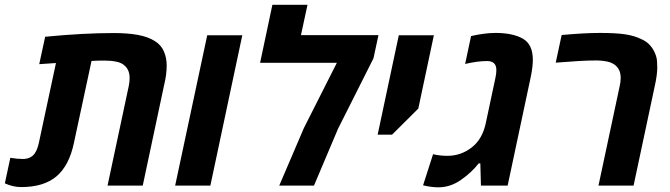

<svg xmlns="http://www.w3.org/2000/svg" viewBox="-58 -780 2817 807"><path d="M31.2 6.3Q13.2 6.3 -3.4 2.4Q-20 -1.5 -37.6 -9.3L-14.6 -116.7Q15.1 -111.8 37.6 -111.8Q70.8 -111.8 87.4 -134.3Q99.1 -150.4 105.5 -180.2L177.2 -515.1Q159.7 -514.2 142.1 -512.7Q124.5 -511.2 106.9 -510.3L131.8 -625.5Q291.5 -641.1 420.9 -641.1Q478 -641.1 521.2 -633.3Q564.5 -625.5 592.8 -607.4Q619.6 -590.8 631.1 -563.5Q642.6 -536.1 642.6 -505.4Q642.6 -466.3 632.3 -424.8L542 0H394L483.4 -419.4Q486.8 -436 486.8 -452.1Q486.8 -484.4 467.8 -502.4Q455.1 -515.6 432.1 -520.5Q409.2 -525.4 382.8 -525.4Q368.2 -525.4 353.8 -525.1Q339.4 -524.9 326.7 -523.9L252.9 -180.2Q232.9 -84 179.4 -38.8Q126 6.3 31.2 6.3Z M678.2 0 813 -631.8H960.4L826.2 0Z M1115.7 0 1219.2 -241.7 1357.9 -516.1H1035.2L1086.9 -759.8H1234.4L1207 -632.3H1532.7L1511.7 -534.7L1362.8 -238.8L1261.7 0Z M1529.3 -213.9 1618.2 -631.8H1765.6L1700.2 -323.7L1589.8 -213.9Z M1784.7 7.3Q1755.9 7.3 1720.2 -1L1762.2 -131.8Q1791.5 -125 1822.3 -125Q1879.4 -125 1924.6 -160.2Q1969.7 -195.3 1983.9 -262.7L2023.9 -450.7Q2028.3 -469.7 2028.3 -485.4Q2028.3 -523.4 1989.3 -523.4Q1949.2 -523.4 1897 -511.2L1921.9 -628.4Q1979.5 -641.6 2024.9 -641.6Q2096.2 -641.6 2138.9 -617.9Q2181.6 -594.2 2181.6 -528.3Q2181.6 -499.5 2172.9 -457L2075.7 0H1963.4L1960.9 -93.3H1954.1Q1924.3 -55.2 1879.6 -23.9Q1835 7.3 1784.7 7.3Z M2457.5 0 2546.9 -419.4Q2550.8 -436.5 2550.8 -452.6Q2550.8 -485.4 2530.8 -503.4Q2522 -512.2 2504.4 -518.6Q2493.7 -522 2478.5 -523.9Q2463.4 -525.9 2449.2 -525.9Q2413.1 -525.9 2372.6 -523.4Q2332 -521 2277.8 -516.6L2302.7 -632.8Q2397.9 -641.6 2462.9 -641.6Q2531.2 -641.6 2569.8 -635.7Q2608.4 -629.9 2637.2 -615.7Q2659.7 -606 2673.8 -590.1Q2688 -574.2 2695.3 -555.7Q2702.1 -540 2703.4 -524.4Q2704.6 -508.8 2704.6 -496.6Q2704.6 -465.8 2694.3 -419.4L2605 0Z"/></svg>

Font: Open Sans
Style: Bold Italic
Weight: 700
Italic angle: -12°
Designer: Monotype Design Team
Foundry: Monotype Imaging Inc.
Version: Version 3.003; ttfautohint (v1.8.4)